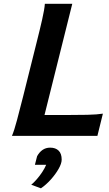

<svg xmlns="http://www.w3.org/2000/svg" viewBox="-20 -726 582 1026"><path d="M217.8 -111.3H323.2Q392.6 -111.3 446.5 -112.5Q500.5 -113.8 529.8 -118.7L500.5 0H43.9Q56.2 -28.8 70.8 -84Q85.4 -139.2 103.5 -210.4L174.8 -495.6Q192.9 -566.9 205.3 -621.8Q217.8 -676.8 219.7 -705.6H366.2ZM166.5 154.8 178.2 108.9Q189.5 87.9 207 75.4Q224.6 63 248 63Q276.9 63 293.2 78.9Q309.6 94.7 309.6 127Q309.6 147.5 293.2 176.3Q276.9 205.1 251.5 233.4Q226.1 261.7 198.7 280.3L147 261.2Q160.2 250.5 176 232.4Q191.9 214.4 205.6 193.6Q219.2 172.9 226.6 154.8Z"/></svg>

Font: Andika
Style: Bold Italic
Weight: 700
Italic angle: -14°
Designer: Victor Gaultney, Annie Olsen, Julie Remington, Don Collingsworth, Eric Hays, Becca Hirsbrunner
Foundry: SIL International
Version: Version 6.101